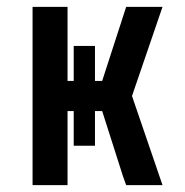

<svg xmlns="http://www.w3.org/2000/svg" viewBox="-20 -540 540 560"><path d="M75 0V-520H177V-304H195V-406H257V-304H278L348 -520H454L365 -260L454 0H348L339 -25L278 -216H257V-115H195V-216H177V0Z"/></svg>

Font: Iosevka Curly
Style: Bold
Weight: 700
Monospace: yes
Designer: Belleve Invis
Foundry: Belleve Invis
Version: Version 22.1.2; ttfautohint (v1.8.4)